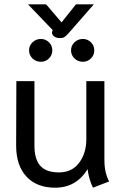

<svg xmlns="http://www.w3.org/2000/svg" viewBox="-20 -862 572 892"><path d="M55 0ZM55 -185 56 -485H140V-186Q140 -122 167.5 -91.5Q195 -61 254 -61Q314 -61 347.5 -105.5Q381 -150 381 -215V-485H465V-122Q465 -88 470.5 -64Q476 -40 487 -19L412 10Q404 -5 397 -28Q390 -51 387 -76Q334 10 236 10Q151 10 103 -41.5Q55 -93 55 -185ZM223 -717 225 -722 110 -842H194L266 -758L333 -842H416L298 -707Q287 -695 279.5 -690Q272 -685 259 -685Q238 -685 228 -696Q218 -707 223 -717ZM115 -628Q115 -650 131 -665.5Q147 -681 170 -681Q192 -681 207.5 -665.5Q223 -650 223 -628Q223 -606 207.5 -590.5Q192 -575 170 -575Q147 -575 131 -590.5Q115 -606 115 -628ZM310 -628Q310 -650 326 -665.5Q342 -681 365 -681Q387 -681 402.5 -665.5Q418 -650 418 -628Q418 -606 402.5 -590.5Q387 -575 365 -575Q342 -575 326 -590.5Q310 -606 310 -628Z"/></svg>

Font: Niramit
Style: Regular
Weight: 400
Version: Version 1.000; ttfautohint (v1.6)